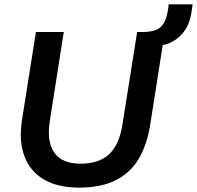

<svg xmlns="http://www.w3.org/2000/svg" viewBox="-20 -852 905 882"><path d="M342 10Q274 10 220.5 -9.5Q167 -29 131.5 -68.5Q96 -108 82.5 -167.5Q69 -227 82 -307L145 -705H273L209 -298Q194 -201 229.5 -150.5Q265 -100 351 -100Q433 -100 480 -142.5Q527 -185 542 -277L610 -705H737L670 -279Q655 -185 616 -120.5Q577 -56 509.5 -23Q442 10 342 10ZM704 -641 637 -686 640 -705Q676 -706 698 -715Q720 -724 733 -746.5Q746 -769 752 -809L755 -832H865L859 -793Q853 -750 832.5 -717.5Q812 -685 779.5 -665Q747 -645 704 -641Z"/></svg>

Font: Nunito Sans 12pt
Style: Bold Italic
Weight: 700
Italic angle: -9°
Designer: Vernon Adams
Foundry: Vernon Adams
Version: Version 3.101;gftools[0.9.27]